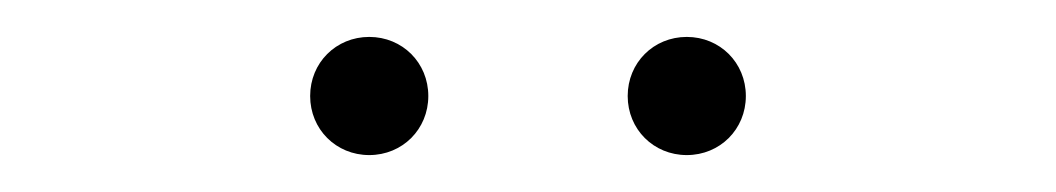

<svg xmlns="http://www.w3.org/2000/svg" viewBox="-20 -686 572 104"><path d="M180 -602C198 -602 212 -616 212 -634C212 -652 198 -666 180 -666C162 -666 148 -652 148 -634C148 -616 162 -602 180 -602ZM352 -602C370 -602 384 -616 384 -634C384 -652 370 -666 352 -666C334 -666 320 -652 320 -634C320 -616 334 -602 352 -602Z"/></svg>

Font: Source Sans Pro ExtraLight
Style: Regular
Weight: 200
Designer: Paul D. Hunt
Foundry: Adobe Systems Incorporated
Version: Version 3.006;hotconv 1.0.111;makeotfexe 2.5.65597